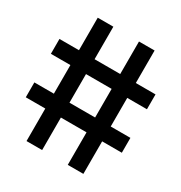

<svg xmlns="http://www.w3.org/2000/svg" viewBox="-158 -779 846 895"><g transform="rotate(30 265.0 -332.0)"><path d="M523 -175H417V0H333V-175H195V0H111V-175H6V-255H111V-409H6V-489H111V-664H195V-489H333V-664H417V-489H523V-409H417V-255H523ZM333 -255V-409H195V-255Z"/></g></svg>

Font: TitilliumText22L Lt
Style: Medium
Weight: 500
Designer: Campivisivi
Foundry: Campivisivi
Version: 1.000